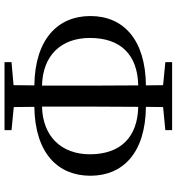

<svg xmlns="http://www.w3.org/2000/svg" viewBox="14 -796 782 850"><g transform="rotate(90 405.0 -371.0)"><path d="M255 0H556V-31L454 -41L453 -132C659 -135 758 -237 758 -380C758 -525 656 -624 453 -626L454 -702L556 -712V-742H255V-712L357 -702L358 -626C156 -624 51 -527 51 -380C51 -237 152 -135 358 -132L357 -40L255 -31ZM359 -166C225 -169 148 -251 148 -378C148 -513 221 -589 358 -592L359 -395V-342ZM453 -592C588 -589 663 -513 663 -378C663 -252 584 -169 452 -166V-342V-396Z"/></g></svg>

Font: Noto Serif KR Medium
Style: Regular
Weight: 500
Designer: Ryoko NISHIZUKA 西塚涼子 (kana & ideographs); Frank Grießhammer (Latin, Greek & Cyrillic); Wenlong ZHANG 张文龙 (bopomofo); San
Foundry: Adobe
Version: Version 2.001;hotconv 1.1.0;makeotfexe 2.6.0